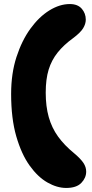

<svg xmlns="http://www.w3.org/2000/svg" viewBox="-20 -816 455 949"><path d="M35 -352Q35 -453 61.5 -534.5Q88 -616 130.5 -674.5Q173 -733 224 -764.5Q275 -796 325 -796Q364 -796 384 -773Q404 -750 404 -719Q404 -698 391 -676.5Q378 -655 342 -628Q295 -594 265 -556.5Q235 -519 220.5 -472Q206 -425 206 -358Q206 -290 221 -237Q236 -184 267 -141Q298 -98 347 -58Q379 -31 392.5 -10.5Q406 10 406 32Q406 63 382 88Q358 113 307 113Q262 113 214.5 86Q167 59 126.5 2.5Q86 -54 60.5 -142Q35 -230 35 -352Z"/></svg>

Font: DynaPuff SemiBold
Style: Regular
Weight: 600
Designer: Toshi Omagari, Jennifer Daniel
Foundry: Google Fonts
Version: Version 2.000